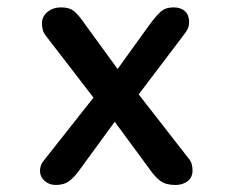

<svg xmlns="http://www.w3.org/2000/svg" viewBox="-20 -504 659 533"><path d="M462 -483.5Q482 -483.5 493.5 -472.8Q505 -462 505 -443.5Q505 -432.5 501.2 -424.2Q497.5 -416 490 -407L365 -242L502.5 -65.5Q510.5 -56 512.5 -47.2Q514.5 -38.5 514.5 -31Q514.5 -11.5 500.8 -1Q487 9.5 467 9.5Q440.5 9.5 425.5 -1.5Q410.5 -12.5 394.5 -35.5L298.5 -166L198 -28.5Q187 -13 172.5 -1.8Q158 9.5 135 9.5Q116.5 9.5 103.8 -2Q91 -13.5 91 -30Q91 -38 94 -45.8Q97 -53.5 104.5 -62L239.5 -233L109 -402.5Q101.5 -411.5 99 -420.2Q96.5 -429 96.5 -439Q96.5 -458.5 112 -471Q127.5 -483.5 149.5 -483.5Q174.5 -483.5 187.8 -471.2Q201 -459 216.5 -436L306.5 -312.5L395.5 -436Q412 -458.5 425.5 -471Q439 -483.5 462 -483.5Z"/></svg>

Font: Sono Monospace Medium
Style: Regular
Weight: 500
Designer: Tyler Finck
Foundry: Tyler Finck
Version: Version 2.112